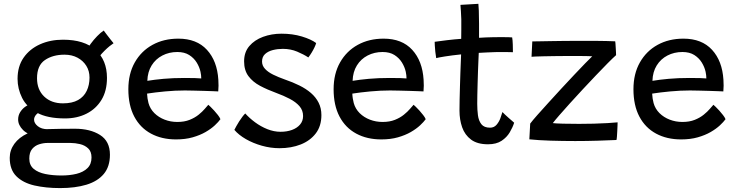

<svg xmlns="http://www.w3.org/2000/svg" viewBox="-20 -736 3854 1006"><path d="M320.5 -115.5Q228 -115.5 173.8 -145.5Q119.5 -175.5 95.8 -223.2Q72 -271 72 -323Q72 -388.5 103.8 -434Q135.5 -479.5 189.5 -503.8Q243.5 -528 310 -528Q422 -528 481.2 -474.2Q540.5 -420.5 540.5 -328Q540.5 -260 511.8 -212.8Q483 -165.5 433.5 -140.5Q384 -115.5 320.5 -115.5ZM295 249.5Q220 249.5 160.2 235.8Q100.5 222 65.8 187.5Q31 153 31 91Q31 51 55.2 17.5Q79.5 -16 124 -36.8Q168.5 -57.5 230 -59.5Q261.5 -60.5 298.2 -61Q335 -61.5 373 -61.5Q452.5 -61.5 504.2 -28.8Q556 4 556 74.5Q556 137 523.8 175.5Q491.5 214 432.8 231.8Q374 249.5 295 249.5ZM302 183.5Q345 183.5 380.8 174.8Q416.5 166 438 145.2Q459.5 124.5 459.5 89Q459.5 58 442 41.5Q424.5 25 399 19Q373.5 13 349 13Q329.5 13 305.8 13Q282 13 261 13Q240 13 228.5 13Q207.5 13 185.2 20Q163 27 148.2 44.8Q133.5 62.5 133.5 95Q133.5 129.5 156.5 148.8Q179.5 168 217.8 175.8Q256 183.5 302 183.5ZM184 -18.5Q127 -28.5 101 -54.5Q75 -80.5 75 -110Q75 -130.5 85.2 -147.5Q95.5 -164.5 111.2 -176Q127 -187.5 145 -191L205 -155.5Q180 -147.5 169.2 -135Q158.5 -122.5 158.5 -109Q158.5 -90.5 178 -74.8Q197.5 -59 230 -59ZM309.5 -194.5Q358.5 -194.5 389 -211.8Q419.5 -229 434.2 -259.8Q449 -290.5 449 -329.5Q449 -364.5 432.2 -391.2Q415.5 -418 386 -433.8Q356.5 -449.5 318 -449.5Q256.5 -449.5 215.2 -421.2Q174 -393 174 -326Q174 -266 211.5 -230.2Q249 -194.5 309.5 -194.5ZM486.5 -419 431 -465Q439 -484.5 454.8 -506Q470.5 -527.5 489 -546.5Q507.5 -565.5 523.5 -576Q528.5 -569.5 538.2 -556.2Q548 -543 558.5 -530Q569 -517 575 -509.5Q567 -504.5 554 -494Q541 -483.5 527.5 -470Q514 -456.5 502.8 -443Q491.5 -429.5 486.5 -419Z M1135 -111.5Q1125 -97.5 1105.5 -79.2Q1086 -61 1057 -44.2Q1028 -27.5 989.5 -16.5Q951 -5.5 902.5 -5.5Q827.5 -5.5 771 -36Q714.5 -66.5 683.5 -125.2Q652.5 -184 652.5 -268.5Q652.5 -349.5 686.2 -409Q720 -468.5 779 -501Q838 -533.5 914.5 -533.5Q1010.5 -533.5 1064.2 -475Q1118 -416.5 1124 -318Q1125 -302 1125 -287.2Q1125 -272.5 1123.5 -257Q1117 -257.5 1096.8 -258.2Q1076.5 -259 1049.5 -259.8Q1022.5 -260.5 995.2 -261.2Q968 -262 948.5 -262Q898 -262 845 -257Q792 -252 750.5 -245.5Q751 -232.5 753 -220Q755 -207.5 758 -196Q766.5 -165.5 789 -143.2Q811.5 -121 842.8 -109Q874 -97 909 -97Q946 -97 973.5 -108Q1001 -119 1020.8 -135Q1040.5 -151 1052.8 -165.5Q1065 -180 1071.5 -187Q1074.5 -184.5 1083.2 -176.2Q1092 -168 1102.2 -156.5Q1112.5 -145 1121.8 -133.2Q1131 -121.5 1135 -111.5ZM752 -312.5Q788 -318.5 836.8 -323Q885.5 -327.5 947.5 -327.5Q980 -327.5 1002.8 -326.8Q1025.5 -326 1034.5 -325Q1034.5 -341.5 1030.5 -360Q1025 -385 1010.5 -408.5Q996 -432 971.2 -447.8Q946.5 -463.5 909 -463.5Q866 -463.5 830.8 -445.2Q795.5 -427 774.5 -393.2Q753.5 -359.5 752 -312.5Z M1444.5 40.5Q1398 40.5 1352 27.5Q1306 14.5 1268.2 -7.2Q1230.5 -29 1208 -55.5Q1211.5 -62.5 1218 -74.5Q1224.5 -86.5 1233 -99.8Q1241.5 -113 1250 -124.2Q1258.5 -135.5 1265 -141.5Q1286.5 -117.5 1316.5 -95.2Q1346.5 -73 1381 -59.2Q1415.5 -45.5 1450 -45.5Q1483 -45.5 1509.8 -55.2Q1536.5 -65 1552.2 -83.5Q1568 -102 1568 -128Q1568 -158 1549 -179.8Q1530 -201.5 1498 -218.2Q1466 -235 1427.5 -249Q1381 -266 1342.8 -286.2Q1304.5 -306.5 1281.8 -337Q1259 -367.5 1259 -414.5Q1259 -462.5 1286.2 -494.5Q1313.5 -526.5 1358.2 -543Q1403 -559.5 1455 -559.5Q1513 -559.5 1561.8 -544.8Q1610.5 -530 1636.5 -510.5Q1634.5 -502 1628 -488.2Q1621.5 -474.5 1613 -460.5Q1604.5 -446.5 1595.5 -435Q1571.5 -451 1537 -465.5Q1502.5 -480 1462 -480Q1435 -480 1410 -473.8Q1385 -467.5 1369 -453Q1353 -438.5 1353 -413.5Q1353 -392 1368.8 -375Q1384.5 -358 1411.5 -344.8Q1438.5 -331.5 1472.5 -319.5Q1513.5 -305.5 1548.5 -288.2Q1583.5 -271 1609.2 -248.8Q1635 -226.5 1649.5 -197.8Q1664 -169 1664 -133Q1664 -75.5 1634.5 -37Q1605 1.5 1555.5 21Q1506 40.5 1444.5 40.5Z M2210.5 -111.5Q2200.5 -97.5 2181 -79.2Q2161.5 -61 2132.5 -44.2Q2103.5 -27.5 2065 -16.5Q2026.5 -5.5 1978 -5.5Q1903 -5.5 1846.5 -36Q1790 -66.5 1759 -125.2Q1728 -184 1728 -268.5Q1728 -349.5 1761.8 -409Q1795.5 -468.5 1854.5 -501Q1913.5 -533.5 1990 -533.5Q2086 -533.5 2139.8 -475Q2193.5 -416.5 2199.5 -318Q2200.5 -302 2200.5 -287.2Q2200.5 -272.5 2199 -257Q2192.5 -257.5 2172.2 -258.2Q2152 -259 2125 -259.8Q2098 -260.5 2070.8 -261.2Q2043.5 -262 2024 -262Q1973.5 -262 1920.5 -257Q1867.5 -252 1826 -245.5Q1826.5 -232.5 1828.5 -220Q1830.5 -207.5 1833.5 -196Q1842 -165.5 1864.5 -143.2Q1887 -121 1918.2 -109Q1949.5 -97 1984.5 -97Q2021.5 -97 2049 -108Q2076.5 -119 2096.2 -135Q2116 -151 2128.2 -165.5Q2140.5 -180 2147 -187Q2150 -184.5 2158.8 -176.2Q2167.5 -168 2177.8 -156.5Q2188 -145 2197.2 -133.2Q2206.5 -121.5 2210.5 -111.5ZM1827.5 -312.5Q1863.5 -318.5 1912.2 -323Q1961 -327.5 2023 -327.5Q2055.5 -327.5 2078.2 -326.8Q2101 -326 2110 -325Q2110 -341.5 2106 -360Q2100.5 -385 2086 -408.5Q2071.5 -432 2046.8 -447.8Q2022 -463.5 1984.5 -463.5Q1941.5 -463.5 1906.2 -445.2Q1871 -427 1850 -393.2Q1829 -359.5 1827.5 -312.5Z M2674 -93Q2666.5 -69 2651 -42.8Q2635.5 -16.5 2608 1.8Q2580.5 20 2537 20Q2481 20 2448.2 -4.5Q2415.5 -29 2401.5 -69Q2387.5 -109 2387.5 -156Q2387.5 -180.5 2388.2 -214Q2389 -247.5 2390 -283.5Q2391 -319.5 2392.2 -353.2Q2393.5 -387 2394.5 -412.8Q2395.5 -438.5 2396 -451Q2347 -446 2311.2 -440.2Q2275.5 -434.5 2265.5 -431.5Q2262.5 -447.5 2260.8 -465.2Q2259 -483 2258.2 -497.5Q2257.5 -512 2257.5 -517Q2285.5 -521 2322.8 -525.5Q2360 -530 2396.5 -532.5Q2397 -552 2397 -580.8Q2397 -609.5 2397 -635Q2396.5 -656.5 2395 -676.8Q2393.5 -697 2392.5 -710.5L2486.5 -716Q2487.5 -708.5 2488.8 -680.2Q2490 -652 2490 -612Q2490 -597 2490 -575.8Q2490 -554.5 2490 -538Q2505 -539 2527 -540Q2549 -541 2562.5 -541Q2586 -541.5 2607.5 -541.5Q2629 -541.5 2644.5 -541Q2660 -540.5 2663.5 -540Q2666 -526.5 2666.8 -502.5Q2667.5 -478.5 2667.5 -462.5Q2662.5 -463 2633.2 -463.2Q2604 -463.5 2575.5 -463Q2555 -462.5 2530.5 -461.2Q2506 -460 2488.5 -459Q2488 -446 2486.8 -420.5Q2485.5 -395 2484.5 -363.2Q2483.5 -331.5 2482.5 -298.8Q2481.5 -266 2481 -237.8Q2480.5 -209.5 2480.5 -192Q2480.5 -160.5 2484.2 -132Q2488 -103.5 2502.2 -85.2Q2516.5 -67 2547.5 -67Q2568.5 -67 2581.5 -82Q2594.5 -97 2601.8 -116.5Q2609 -136 2612.5 -149Q2617 -144 2625.8 -135.8Q2634.5 -127.5 2644.8 -118.5Q2655 -109.5 2663.2 -102.5Q2671.5 -95.5 2674 -93Z M3210 -2.5Q3168.5 -0.5 3111.2 1.2Q3054 3 2994 3Q2928 3 2864.2 1Q2800.5 -1 2753.5 -6L2758 -88.5Q2770 -104.5 2795.2 -133Q2820.5 -161.5 2853 -197.2Q2885.5 -233 2920.5 -271Q2955.5 -309 2988.2 -343.5Q3021 -378 3046 -404Q3071 -430 3083 -441Q3076 -441.5 3060.8 -442Q3045.5 -442.5 3025.2 -442.5Q3005 -442.5 2982.5 -442.5Q2960 -442.5 2939 -442.5Q2911.5 -442.5 2882.5 -442Q2853.5 -441.5 2827.8 -441Q2802 -440.5 2785.2 -439.8Q2768.5 -439 2765 -438.5L2769 -519Q2781 -519 2805 -519.5Q2829 -520 2861.8 -520.5Q2894.5 -521 2933 -521.5Q2971.5 -522 3012 -522Q3058 -522 3108.2 -521.8Q3158.5 -521.5 3203.5 -519.5Q3204 -517.5 3204.8 -507.8Q3205.5 -498 3206.2 -485.5Q3207 -473 3207.5 -462.2Q3208 -451.5 3208 -447Q3191.5 -432.5 3163.5 -404.2Q3135.5 -376 3101.8 -340.5Q3068 -305 3032.8 -267.2Q2997.5 -229.5 2965.8 -194.2Q2934 -159 2910.5 -132Q2887 -105 2876.5 -91Q2890 -89 2930.2 -88Q2970.5 -87 3014 -87Q3051.5 -87 3090.8 -88Q3130 -89 3163 -91Q3196 -93 3216 -95Q3216 -90.5 3215.5 -77.5Q3215 -64.5 3214.2 -49Q3213.5 -33.5 3212.5 -20.5Q3211.5 -7.5 3210 -2.5Z M3781.5 -111.5Q3771.5 -97.5 3752 -79.2Q3732.5 -61 3703.5 -44.2Q3674.5 -27.5 3636 -16.5Q3597.5 -5.5 3549 -5.5Q3474 -5.5 3417.5 -36Q3361 -66.5 3330 -125.2Q3299 -184 3299 -268.5Q3299 -349.5 3332.8 -409Q3366.5 -468.5 3425.5 -501Q3484.5 -533.5 3561 -533.5Q3657 -533.5 3710.8 -475Q3764.5 -416.5 3770.5 -318Q3771.5 -302 3771.5 -287.2Q3771.5 -272.5 3770 -257Q3763.5 -257.5 3743.2 -258.2Q3723 -259 3696 -259.8Q3669 -260.5 3641.8 -261.2Q3614.5 -262 3595 -262Q3544.5 -262 3491.5 -257Q3438.5 -252 3397 -245.5Q3397.5 -232.5 3399.5 -220Q3401.5 -207.5 3404.5 -196Q3413 -165.5 3435.5 -143.2Q3458 -121 3489.2 -109Q3520.5 -97 3555.5 -97Q3592.5 -97 3620 -108Q3647.5 -119 3667.2 -135Q3687 -151 3699.2 -165.5Q3711.5 -180 3718 -187Q3721 -184.5 3729.8 -176.2Q3738.5 -168 3748.8 -156.5Q3759 -145 3768.2 -133.2Q3777.5 -121.5 3781.5 -111.5ZM3398.5 -312.5Q3434.5 -318.5 3483.2 -323Q3532 -327.5 3594 -327.5Q3626.5 -327.5 3649.2 -326.8Q3672 -326 3681 -325Q3681 -341.5 3677 -360Q3671.5 -385 3657 -408.5Q3642.5 -432 3617.8 -447.8Q3593 -463.5 3555.5 -463.5Q3512.5 -463.5 3477.2 -445.2Q3442 -427 3421 -393.2Q3400 -359.5 3398.5 -312.5Z"/></svg>

Font: Grandstander Thin
Style: Regular
Weight: 400
Version: Version 1.200